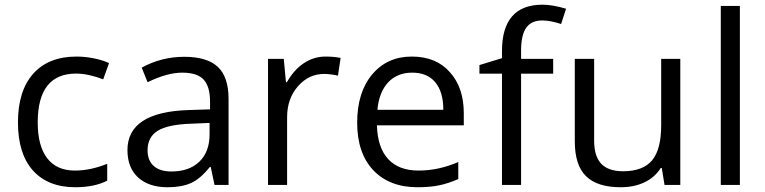

<svg xmlns="http://www.w3.org/2000/svg" viewBox="-20 -785 3247 815"><path d="M299.8 9.8Q183.6 9.8 119.6 -61.5Q56.2 -132.8 56.2 -265.6Q56.2 -398.4 120.6 -471.7Q185.5 -544.9 305.2 -544.9Q342.3 -544.9 380.6 -536.9Q418.9 -528.8 442.9 -517.1L418 -448.2Q390.6 -459 360.4 -465.8Q330.1 -472.7 303.2 -472.7Q140.1 -472.7 140.1 -265.1Q140.1 -166 180.2 -113.5Q220.2 -61 297.9 -61Q364.3 -61 435.1 -89.8V-18.1Q380.4 9.8 299.8 9.8Z M581.5 -498Q665.5 -543.9 762.2 -543.9Q858.9 -543.9 904.5 -501.2Q950.2 -458.5 950.2 -365.2V0H890.6L874.5 -76.2H870.6Q830.6 -25.9 790.8 -8.1Q751 9.8 691.4 9.8Q611.8 9.8 566.4 -31.5Q521 -72.8 521 -147.9Q521 -309.6 780.8 -317.9L871.6 -320.8V-354Q871.6 -417.5 844.5 -447Q817.4 -476.6 753.4 -476.6Q689.5 -476.6 606.4 -436ZM606.4 -147Q606.4 -103.5 632.8 -80.3Q659.2 -57.1 707.5 -57.1Q783.2 -57.1 826.4 -98.9Q869.6 -140.6 869.6 -214.8V-263.2L788.6 -259.8Q691.9 -256.3 649.2 -229.7Q606.4 -203.1 606.4 -147Z M1361.8 -544.9Q1397 -544.9 1425.8 -539.1L1414.6 -463.9Q1381.3 -471.2 1356 -471.2Q1290.5 -471.2 1244.6 -418.7Q1198.7 -366.2 1198.7 -287.1V0H1117.7V-535.2H1184.6L1193.8 -436H1197.8Q1227.5 -488.8 1269.8 -516.8Q1312 -544.9 1361.8 -544.9Z M1752 9.8Q1633.3 9.8 1564.5 -62.5Q1496.1 -135.3 1496.1 -264.2Q1496.1 -393.1 1559.8 -469Q1623.5 -544.9 1727.8 -544.9Q1832 -544.9 1890.1 -478Q1948.7 -413.1 1948.7 -304.2V-252.9H1580.1Q1582.5 -159.2 1627.4 -110.1Q1672.4 -61 1756.8 -61Q1841.3 -61 1925.3 -97.2V-24.9Q1882.8 -6.3 1844 1.7Q1805.2 9.8 1752 9.8ZM1861.8 -318.8Q1861.8 -395 1827.6 -435.8Q1793.5 -476.6 1729.7 -476.6Q1666 -476.6 1627.4 -435.1Q1588.9 -393.6 1582 -318.8Z M2110.8 -567.9Q2110.8 -765.1 2283.2 -765.1Q2324.7 -765.1 2382.8 -748L2361.8 -683.1Q2315.9 -698.2 2281.7 -698.2Q2235.8 -698.2 2213.9 -667.5Q2191.9 -636.7 2191.9 -569.8V-535.2H2328.1V-472.2H2191.9V0H2110.8V-472.2H2015.1V-508.8L2110.8 -538.1Z M2867.7 0H2800.8L2789.1 -71.8H2784.7Q2759.8 -32.2 2715.8 -11.2Q2671.9 9.8 2614.7 9.8Q2515.6 9.8 2467.8 -36.9Q2419.9 -83.5 2419.9 -185.1V-535.2H2502V-188Q2502 -122.1 2532 -90.1Q2562 -58.1 2625 -58.1Q2709 -58.1 2747.8 -104.2Q2786.6 -150.4 2786.6 -253.9V-535.2H2867.7Z M3120.6 0H3039.6V-759.8H3120.6Z"/></svg>

Font: Open Sans Hebrew
Style: Regular
Weight: 400
Foundry: Ascender Corporation, Yanek Iontef
Version: Version 2.001;PS 002.001;hotconv 1.0.70;makeotf.lib2.5.58329